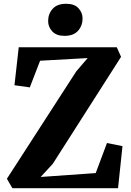

<svg xmlns="http://www.w3.org/2000/svg" viewBox="-20 -995 692 1015"><path d="M45.5 0 16.5 -50 383 -617.5 443.5 -688 192 -674 137.5 -533 56.5 -544.5 79 -745H597.5L620 -694.5L259 -129L195 -59.5L486 -80L545.5 -239L627.5 -222.5L604 0ZM320.5 -805.5Q278 -805.5 256.2 -829.2Q234.5 -853 234.5 -883.5Q234.5 -921.5 258.2 -948.2Q282 -975 329.5 -975H330.5Q373.5 -975 395 -951.5Q416.5 -928 416.5 -897.5Q416.5 -859.5 392.8 -832.5Q369 -805.5 321.5 -805.5Z"/></svg>

Font: Merriweather 36pt ExtraBold
Style: Regular
Weight: 800
Designer: Eben Sorkin
Foundry: Eben Sorkin
Version: Version 2.100